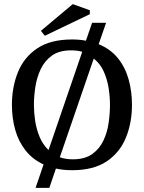

<svg xmlns="http://www.w3.org/2000/svg" viewBox="-20 -819 700 934"><path d="M153 95 192 -19Q138 -44 104 -87.5Q70 -131 54 -187.5Q38 -244 38 -309Q38 -396 67.5 -468.5Q97 -541 161.5 -584Q226 -627 331 -627Q349 -627 366 -625.5Q383 -624 398 -621L428 -708H496L460 -604Q518 -580 553.5 -536Q589 -492 605.5 -433.5Q622 -375 622 -309Q622 -222 592.5 -149.5Q563 -77 499 -34Q435 9 331 9Q310 9 290 7Q270 5 252 1L220 95ZM216 -89 380 -567Q367 -571 353.5 -572.5Q340 -574 325 -574Q268 -574 232.5 -548.5Q197 -523 178 -482.5Q159 -442 152 -396Q145 -350 145 -309Q145 -272 151 -231.5Q157 -191 172.5 -153.5Q188 -116 216 -89ZM334 -44Q393 -44 428.5 -69.5Q464 -95 483 -135Q502 -175 508.5 -221.5Q515 -268 515 -309Q515 -348 508.5 -390Q502 -432 485 -470.5Q468 -509 436 -534L271 -54Q285 -49 301 -46.5Q317 -44 334 -44ZM198 -645 179 -669 334 -799 417 -769V-750Z"/></svg>

Font: Manuale Medium
Style: Regular
Weight: 500
Designer: Eduardo Tunni / Pablo Cosgaya
Foundry: Eduardo Tunni / Pablo Cosgaya
Version: Version 1.002